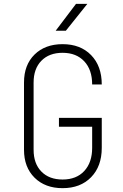

<svg xmlns="http://www.w3.org/2000/svg" viewBox="-20 -970 640 1000"><path d="M306 10Q215 10 160 -44.5Q105 -99 105 -190V-540Q105 -632 160 -686Q215 -740 306 -740Q399 -740 454.5 -683Q510 -626 510 -530H460Q460 -607 418.5 -651Q377 -695 306 -695Q236 -695 195.5 -653.5Q155 -612 155 -540V-190Q155 -118 195.5 -76.5Q236 -35 306 -35Q378 -35 419 -79.5Q460 -124 460 -200V-310H287V-356H510V-200Q510 -104 454.5 -47Q399 10 306 10ZM270 -810 376 -950H435L323 -810Z"/></svg>

Font: NKDuy Mono Thin
Style: Regular
Weight: 100
Monospace: yes
Designer: NKDuy
Foundry: NKDuy
Version: Version 2.251; ttfautohint (v1.8.4.7-5d5b)